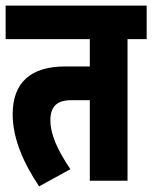

<svg xmlns="http://www.w3.org/2000/svg" viewBox="-20 -642 541 682"><path d="M433 -503H501V-622H0V-503H299V-406H212C88 -406 25 -348 25 -236C25 -153 61 -66 119 20L230 -41C183 -111 159 -165 159 -215C159 -265 184 -286 232 -286H299V0H433Z"/></svg>

Font: Noto Sans Devanagari ExtraCondensed ExtraBold
Style: Regular
Weight: 800
Width: 2
Designer: Jelle Bosma - Monotype Design Team
Foundry: Monotype Imaging Inc.
Version: Version 2.004